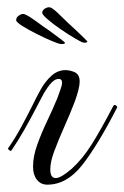

<svg xmlns="http://www.w3.org/2000/svg" viewBox="-20 -498 339 523"><path d="M109 5Q91 5 80.5 -8.5Q70 -22 70 -44Q70 -72 81.5 -104Q93 -136 108.5 -168.5Q124 -201 136 -230Q141 -244 145 -255Q149 -266 149 -273Q149 -283 140 -283Q128 -283 116 -268Q104 -253 94.5 -234.5Q85 -216 79 -205Q64 -176 46.5 -145Q29 -114 11 -88Q11 -87 9 -87Q7 -87 4 -90Q1 -93 2 -94Q21 -121 37.5 -151.5Q54 -182 68 -210Q78 -231 90.5 -253.5Q103 -276 120 -291.5Q137 -307 159 -307Q169 -307 182 -302Q197 -296 197 -276Q197 -266 193.5 -252.5Q190 -239 184 -222Q171 -188 155.5 -153.5Q140 -119 127 -84Q117 -57 117 -36Q117 -13 132 -13Q146 -13 175 -38Q204 -64 229 -103.5Q254 -143 289 -210Q290 -212 293 -212Q295 -212 297.5 -209.5Q300 -207 299 -205Q246 -102 204 -48.5Q162 5 109 5ZM207 -382Q202 -383 184 -393.5Q166 -404 145 -418.5Q124 -433 109 -446Q94 -459 95 -464Q96 -471 103 -475Q110 -479 116 -478Q122 -477 136.5 -463.5Q151 -450 166 -435Q173 -429 185.5 -417Q198 -405 208 -395.5Q218 -386 218 -384Q216 -381 207 -382ZM147 -378Q141 -378 122 -386Q103 -394 80 -405.5Q57 -417 40.5 -427.5Q24 -438 24 -443Q24 -450 30.5 -455Q37 -460 43 -460Q49 -460 65.5 -449Q82 -438 99 -425Q107 -420 120.5 -410Q134 -400 145.5 -391.5Q157 -383 157 -381Q157 -378 147 -378Z"/></svg>

Font: Mea Culpa
Style: Regular
Weight: 400
Designer: Robert E. Leuschke
Foundry: Robert E. Leuschke
Version: Version 1.010; ttfautohint (v1.8.3)